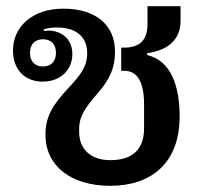

<svg xmlns="http://www.w3.org/2000/svg" viewBox="-20 -589 697 621"><path d="M337 12C465 12 561 -58 561 -212C561 -313 532 -393 456 -411V-417C521 -426 564 -459 564 -522V-569H457V-510C457 -455 427 -435 382 -435H372V-360H382C425 -360 446 -323 446 -250V-174C446 -102 404 -71 337 -71C271 -71 236 -109 236 -162V-173C236 -211 254 -239 294 -285C335 -332 352 -369 352 -422C352 -508 290 -561 185 -561C83 -561 22 -501 22 -426C22 -364 60 -325 118 -325C177 -325 214 -364 214 -414C214 -462 180 -490 136 -490C131 -490 127 -489 122 -489L121 -494C133 -498 148 -500 165 -500C228 -500 262 -468 262 -418C262 -373 241 -347 201 -304C153 -252 127 -215 127 -153C127 -53 209 12 337 12ZM119 -374C93 -374 77 -390 77 -418C77 -446 93 -462 119 -462C145 -462 161 -446 161 -418C161 -390 145 -374 119 -374Z"/></svg>

Font: IBM Plex Thai Looped Medium
Style: Regular
Weight: 500
Designer: Mike Abbink, Paul van der Laan, Pieter van Rosmalen, Ben Mitchell, Mark Frömberg
Foundry: Bold Monday
Version: Version 1.0